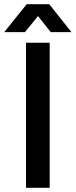

<svg xmlns="http://www.w3.org/2000/svg" viewBox="-42 -888 358 908"><path d="M81 0V-686H193V0ZM-22 -736 84 -868H191L296 -736H198L113 -843L162 -842L76 -736Z"/></svg>

Font: Archivo SemiBold Medium
Style: Regular
Weight: 500
Version: Version 2.001